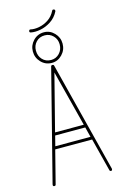

<svg xmlns="http://www.w3.org/2000/svg" viewBox="-143 -1025 685 1085"><g transform="rotate(-15 200.0 -482.5)"><path d="M373 -11V-9Q373 0 366 0Q358 0 357 -7L308 -199H92L43 -7Q42 0 34 0Q26 0 26 -8Q26 -11 27 -14L191 -657Q192 -664 200 -664Q208 -664 209 -657ZM116 -292H284L200 -620ZM97 -216H303L288 -275H112ZM201 -676Q164 -676 138.5 -702.5Q113 -729 113 -766Q113 -802 138.5 -828.5Q164 -855 201 -855Q236 -855 261.5 -828.5Q287 -802 287 -766Q287 -729 261.5 -702.5Q236 -676 201 -676ZM201 -693Q230 -693 250 -714Q270 -735 270 -766Q270 -796 250 -816.5Q230 -837 201 -837Q170 -837 150.5 -816.5Q131 -796 131 -766Q131 -735 150.5 -714Q170 -693 201 -693ZM278 -960Q281 -967 288 -965Q297 -963 295 -954V-953Q278 -919 248 -899.5Q218 -880 186 -874Q154 -868 130 -873Q121 -875 123 -883Q125 -892 133 -890Q155 -885 183.5 -890.5Q212 -896 237.5 -913Q263 -930 278 -960Z"/></g></svg>

Font: Libertine Sup Thin
Style: Regular
Weight: 100
Designer: Bastien Sozeau
Foundry: NBR — Bastien Sozeau
Version: Version 2.003; ttfautohint (v1.8.4.7-5d5b);gftools[0.9.33]